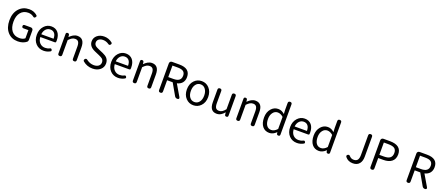

<svg xmlns="http://www.w3.org/2000/svg" viewBox="141 -2526 9827 4269"><g transform="rotate(20 5054.5 -391.5)"><path d="M388 13Q241 13 151 -87Q58 -190 58 -365.5Q58 -541 153 -645Q246 -747 394 -747Q504 -747 583 -677Q605 -655 582 -628Q556 -596 526 -623Q471 -666 396 -666Q285 -666 219 -586Q153 -506 153 -369Q153 -229 216 -149Q281 -68 397 -68Q484 -68 530 -111V-303H413Q375 -303 375 -342Q375 -380 413 -380H495H558Q584 -380 599.5 -364.5Q615 -349 615 -323V-102Q615 -73 596 -54Q514 13 388 13Z M1000 13Q888 13 816 -62Q740 -141 740 -271Q740 -398 815 -480Q886 -557 985 -557Q1087 -557 1145 -488Q1201 -420 1201 -302Q1201 -290 1199 -270Q1197 -250 1174 -250H1014H831Q835 -163 884.5 -111.5Q934 -60 1011 -60Q1068 -60 1116 -85Q1147 -102 1164 -72Q1179 -43 1154 -28Q1082 13 1000 13ZM830 -315H975H1121Q1121 -397 1085.5 -440.5Q1050 -484 986 -484Q926 -484 883 -440Q838 -393 830 -315Z M1381 0Q1335 0 1335 -45V-271V-506Q1335 -543 1374 -543Q1409 -543 1414 -508L1418 -465H1421Q1466 -509 1504 -530Q1552 -557 1603 -557Q1769 -557 1769 -344V-45Q1769 0 1724 0Q1678 0 1678 -45V-332Q1678 -408 1653.5 -442.5Q1629 -477 1575 -477Q1535 -477 1500 -456Q1471 -439 1426 -394V-45Q1426 0 1381 0Z M2158 13Q2028 13 1930 -69Q1902 -96 1927 -126Q1956 -159 1990 -128Q2069 -68 2159 -68Q2230 -68 2271.5 -100.5Q2313 -133 2313 -188Q2313 -239 2278 -270Q2256 -289 2191 -318L2138 -341L2085 -364Q1936 -428 1936 -552Q1936 -637 2001.5 -692Q2067 -747 2167 -747Q2273 -747 2358 -679Q2383 -656 2360 -628Q2334 -597 2303 -622Q2241 -666 2167 -666Q2105 -666 2067.5 -636.5Q2030 -607 2030 -558Q2030 -511 2069 -479Q2092 -461 2151 -436L2256 -391Q2329 -359 2363 -320Q2407 -271 2407 -195Q2407 -106 2340 -48Q2270 13 2158 13Z M2762 13Q2650 13 2578 -62Q2502 -141 2502 -271Q2502 -398 2577 -480Q2648 -557 2747 -557Q2849 -557 2907 -488Q2963 -420 2963 -302Q2963 -290 2961 -270Q2959 -250 2936 -250H2776H2593Q2597 -163 2646.5 -111.5Q2696 -60 2773 -60Q2830 -60 2878 -85Q2909 -102 2926 -72Q2941 -43 2916 -28Q2844 13 2762 13ZM2592 -315H2737H2883Q2883 -397 2847.5 -440.5Q2812 -484 2748 -484Q2688 -484 2645 -440Q2600 -393 2592 -315Z M3143 0Q3097 0 3097 -45V-271V-506Q3097 -543 3136 -543Q3171 -543 3176 -508L3180 -465H3183Q3228 -509 3266 -530Q3314 -557 3365 -557Q3531 -557 3531 -344V-45Q3531 0 3486 0Q3440 0 3440 -45V-332Q3440 -408 3415.5 -442.5Q3391 -477 3337 -477Q3297 -477 3262 -456Q3233 -439 3188 -394V-45Q3188 0 3143 0Z M3763 0Q3716 0 3716 -46V-675Q3716 -701 3732 -717Q3748 -733 3774 -733H3831H3946Q4202 -733 4202 -527Q4202 -444 4157 -390Q4114 -340 4036 -321L4193 -54Q4207 -29 4198.5 -14.5Q4190 0 4162 0H4159Q4141 0 4124.5 -9.5Q4108 -19 4099 -35L3941 -311H3809V-46Q3809 0 3763 0ZM3809 -386H3932Q4110 -386 4110 -527Q4110 -597 4064 -629Q4022 -658 3932 -658H3870H3809Z M4543 13Q4438 13 4367 -62Q4291 -141 4291 -271.5Q4291 -402 4367 -482Q4438 -557 4543 -557Q4649 -557 4719 -482Q4795 -401 4795 -271Q4795 -141 4719 -62Q4648 13 4543 13ZM4543 -63Q4614 -63 4657.5 -120Q4701 -177 4701 -271Q4701 -365 4657 -423Q4615 -481 4543 -481Q4473 -481 4429.5 -423Q4386 -365 4386 -271Q4386 -177 4429 -120Q4472 -63 4543 -63Z M5096 13Q4931 13 4931 -199V-498Q4931 -543 4977 -543Q5022 -543 5022 -498V-210Q5022 -134 5046 -100Q5070 -66 5124 -66Q5165 -66 5199 -88Q5231 -108 5271 -158V-498Q5271 -543 5317 -543Q5362 -543 5362 -498V-271V-38Q5362 0 5323 0Q5286 0 5283 -36L5279 -85H5276Q5235 -37 5195 -14Q5149 13 5096 13Z M5591 0Q5545 0 5545 -45V-271V-506Q5545 -543 5584 -543Q5619 -543 5624 -508L5628 -465H5631Q5676 -509 5714 -530Q5762 -557 5813 -557Q5979 -557 5979 -344V-45Q5979 0 5934 0Q5888 0 5888 -45V-332Q5888 -408 5863.5 -442.5Q5839 -477 5785 -477Q5745 -477 5710 -456Q5681 -439 5636 -394V-45Q5636 0 5591 0Z M6341 13Q6238 13 6178 -61Q6117 -137 6117 -271Q6117 -399 6188 -480Q6255 -557 6352 -557Q6397 -557 6435 -540Q6465 -526 6505 -493L6500 -587V-751Q6500 -796 6546 -796Q6591 -796 6591 -751V-398V-37Q6591 0 6552 0Q6517 0 6512 -33L6508 -64H6506Q6427 13 6341 13ZM6361 -63Q6433 -63 6500 -138V-280V-423Q6436 -480 6368 -480Q6301 -480 6257 -423Q6211 -364 6211 -272Q6211 -173 6250 -118Q6289 -63 6361 -63Z M6995 13Q6883 13 6811 -62Q6735 -141 6735 -271Q6735 -398 6810 -480Q6881 -557 6980 -557Q7082 -557 7140 -488Q7196 -420 7196 -302Q7196 -290 7194 -270Q7192 -250 7169 -250H7009H6826Q6830 -163 6879.5 -111.5Q6929 -60 7006 -60Q7063 -60 7111 -85Q7142 -102 7159 -72Q7174 -43 7149 -28Q7077 13 6995 13ZM6825 -315H6970H7116Q7116 -397 7080.5 -440.5Q7045 -484 6981 -484Q6921 -484 6878 -440Q6833 -393 6825 -315Z M7515 13Q7412 13 7352 -61Q7291 -137 7291 -271Q7291 -399 7362 -480Q7429 -557 7526 -557Q7571 -557 7609 -540Q7639 -526 7679 -493L7674 -587V-751Q7674 -796 7720 -796Q7765 -796 7765 -751V-398V-37Q7765 0 7726 0Q7691 0 7686 -33L7682 -64H7680Q7601 13 7515 13ZM7535 -63Q7607 -63 7674 -138V-280V-423Q7610 -480 7542 -480Q7475 -480 7431 -423Q7385 -364 7385 -272Q7385 -173 7424 -118Q7463 -63 7535 -63Z M8319 13Q8204 13 8139 -69Q8116 -103 8148 -125Q8165 -137 8183 -132Q8200 -127 8213 -109Q8251 -68 8310 -68Q8370 -68 8399 -104Q8428 -142 8428 -224V-687Q8428 -733 8474 -733Q8520 -733 8520 -687V-474V-215Q8520 -113 8473 -54Q8421 13 8319 13Z M8765 0Q8718 0 8718 -46V-675Q8718 -701 8734 -717Q8750 -733 8776 -733H8822H8927Q9202 -733 9202 -518Q9202 -405 9127 -346Q9057 -291 8932 -291H8811V-46Q8811 0 8765 0ZM8811 -366H8865H8920Q9017 -366 9063.5 -403Q9110 -440 9110 -518Q9110 -595 9061 -628Q9016 -658 8916 -658H8811Z M9621 0Q9574 0 9574 -46V-675Q9574 -701 9590 -717Q9606 -733 9632 -733H9689H9804Q10060 -733 10060 -527Q10060 -444 10015 -390Q9972 -340 9894 -321L10051 -54Q10065 -29 10056.5 -14.5Q10048 0 10020 0H10017Q9999 0 9982.5 -9.5Q9966 -19 9957 -35L9799 -311H9667V-46Q9667 0 9621 0ZM9667 -386H9790Q9968 -386 9968 -527Q9968 -597 9922 -629Q9880 -658 9790 -658H9728H9667Z"/></g></svg>

Font: GenSenRounded JP R
Style: Regular
Weight: 400
Version: Version 1.501;PS 1;hotconv 16.6.51;makeotf.lib2.5.65220